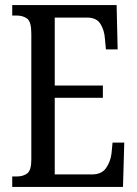

<svg xmlns="http://www.w3.org/2000/svg" viewBox="-20 -734 539 754"><path d="M28 0V-41H45Q72 -41 87.5 -53.5Q103 -66 103 -107V-602Q103 -649 86.5 -661Q70 -673 45 -673H28V-714H438L442 -540H396L392 -582Q390 -615 374.5 -640Q359 -665 322 -665H195V-398H384V-350H195V-49H341Q379 -49 396.5 -74Q414 -99 418 -132L422 -174H468L463 0Z"/></svg>

Font: Noto Serif Khmer ExtraCondensed
Style: Regular
Weight: 400
Width: 2
Designer: Danh Hong and the Monotype Design Team
Foundry: Monotype Imaging Inc.
Version: Version 2.004; ttfautohint (v1.8.4.7-5d5b)